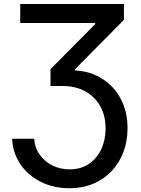

<svg xmlns="http://www.w3.org/2000/svg" viewBox="-20 -748 721 982"><path d="M42 -38.6H154.8Q157.7 7.8 183.1 43.2Q208.5 78.6 248.5 98.4Q288.6 118.2 335.9 118.2Q393.1 118.2 434.1 90.6Q475.1 63 497.6 15.6Q520 -31.7 520 -90.8Q520 -157.2 491.9 -206.1Q463.9 -254.9 414.8 -281.5Q365.7 -308.1 301.3 -308.1H238.3V-394.5L466.8 -624.5V-630.4H83.5V-727.5H613.8V-646.5L364.3 -394.5V-387.7Q443.4 -383.3 503.9 -344.5Q564.5 -305.7 598.4 -241Q632.3 -176.3 632.3 -92.3Q632.3 -25.4 610.8 30.8Q589.4 86.9 549.8 128.2Q510.3 169.4 456.1 192.1Q401.9 214.8 335.4 214.8Q254.9 214.8 189.7 182.6Q124.5 150.4 85.2 93.3Q45.9 36.1 42 -38.6Z"/></svg>

Font: Inter 16pt Medium
Style: Regular
Weight: 500
Version: Version 4.001;git-66647c0bb